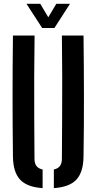

<svg xmlns="http://www.w3.org/2000/svg" viewBox="-20 -988 510 1016"><path d="M48.5 -160Q46.5 -320 46.5 -480.2Q46.5 -640.5 48.5 -800H163Q161.5 -693.5 161 -583.8Q160.5 -474 161.2 -364.2Q162 -254.5 162.5 -148Q162.5 -123.5 172.8 -109.8Q183 -96 205.5 -91V7.5Q123 2 86.2 -37.5Q49.5 -77 48.5 -160ZM265 7.5V-91Q287.5 -96 297.5 -110Q307.5 -124 307.5 -148Q308 -254.5 308.8 -364.2Q309.5 -474 309.2 -583.8Q309 -693.5 307.5 -800H422Q424 -640.5 424.2 -480.2Q424.5 -320 422 -160Q421 -77 384.2 -37.5Q347.5 2 265 7.5ZM203 -840 120 -968H193L235.5 -896.5L278 -968H350.5L268 -840Z"/></svg>

Font: Big Shoulders Stencil Text Thin
Style: Bold
Weight: 700
Version: Version 2.001